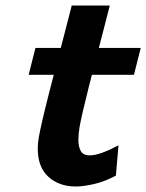

<svg xmlns="http://www.w3.org/2000/svg" viewBox="-20 -658 526 690"><path d="M405.8 -135.7 396.5 -26.9Q356.4 -5.4 317.9 3.4Q279.3 12.2 252.9 12.2Q191.9 12.2 153.8 -22.7Q115.7 -57.6 115.7 -123.5Q115.7 -141.1 118.7 -160.2Q122.1 -181.2 131.8 -223.6Q141.6 -266.1 155.5 -320.6Q169.4 -375 184.6 -433.3Q199.7 -491.7 213.9 -545.2Q228 -598.6 237.8 -638.2H374.5Q364.7 -599.1 351.8 -549.6Q338.9 -500 325.2 -447.5Q311.5 -395 299.3 -346.4Q287.1 -297.9 278.3 -260Q269.5 -222.2 266.1 -202.6Q261.7 -177.2 261.7 -155.3Q261.7 -130.4 270.5 -115Q279.3 -99.6 302.2 -99.6Q320.8 -99.6 346.7 -108.9Q372.6 -118.2 405.8 -135.7ZM461.4 -389.2H83L107.4 -485.8H485.8Z"/></svg>

Font: Andika
Style: Bold Italic
Weight: 700
Italic angle: -14°
Designer: Victor Gaultney, Annie Olsen, Julie Remington, Don Collingsworth, Eric Hays, Becca Hirsbrunner
Foundry: SIL International
Version: Version 6.101